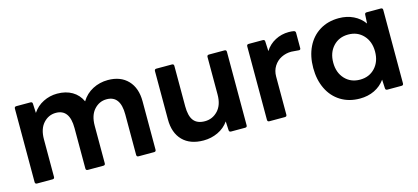

<svg xmlns="http://www.w3.org/2000/svg" viewBox="-50 -880 2703 1242"><g transform="rotate(-15 1301.5 -259.0)"><path d="M81 0Q68 0 68 -13V-505Q68 -518 81 -518H175Q189 -518 189 -505L192 -443Q219 -484 263 -506Q307 -528 356 -528Q414 -528 456 -503.5Q498 -479 519 -433Q547 -479 594 -503.5Q641 -528 696 -528Q781 -528 829.5 -477Q878 -426 878 -337V-13Q878 0 865 0H761Q748 0 748 -13V-284Q748 -410 656 -410Q607 -410 572.5 -372Q538 -334 538 -264V-13Q538 0 525 0H421Q408 0 408 -13V-284Q408 -410 316 -410Q267 -410 232.5 -372Q198 -334 198 -264V-13Q198 0 185 0Z M1006 -181V-505Q1006 -518 1019 -518H1123Q1136 -518 1136 -505V-234Q1136 -169 1160 -138.5Q1184 -108 1235 -108Q1286 -108 1322 -146Q1358 -184 1358 -254V-505Q1358 -518 1371 -518H1475Q1488 -518 1488 -505V-13Q1488 0 1475 0H1381Q1367 0 1367 -13L1364 -72Q1336 -32 1291 -11Q1246 10 1195 10Q1105 10 1055.5 -40.5Q1006 -91 1006 -181Z M1637 0Q1624 0 1624 -13V-505Q1624 -518 1637 -518H1731Q1745 -518 1745 -505L1748 -440Q1774 -481 1816 -503Q1858 -525 1906 -525Q1926 -525 1941 -522Q1952 -519 1952 -508V-405Q1952 -394 1941 -394Q1931 -394 1916.5 -396Q1902 -398 1890 -398Q1854 -398 1823 -382.5Q1792 -367 1773 -337Q1754 -307 1754 -268V-13Q1754 0 1741 0Z M2000 -259Q2000 -338 2029.5 -399Q2059 -460 2114 -494Q2169 -528 2242 -528Q2296 -528 2339.5 -507Q2383 -486 2411 -447L2414 -505Q2414 -518 2428 -518H2522Q2535 -518 2535 -505V-13Q2535 0 2522 0H2428Q2414 0 2414 -13L2411 -71Q2383 -32 2339.5 -11Q2296 10 2242 10Q2169 10 2114 -24Q2059 -58 2029.5 -119Q2000 -180 2000 -259ZM2414 -259Q2414 -326 2375 -368Q2336 -410 2274 -410Q2212 -410 2173 -368Q2134 -326 2134 -259Q2134 -192 2173 -150Q2212 -108 2274 -108Q2336 -108 2375 -150Q2414 -192 2414 -259Z"/></g></svg>

Font: LINE Seed Sans TH
Style: Bold
Weight: 700
Designer: Dalton Maag Ltd | Thai characters by Cadson Demak Co.,Ltd.
Foundry: Dalton Maag Ltd
Version: Version 1.002